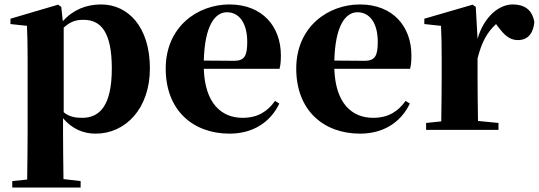

<svg xmlns="http://www.w3.org/2000/svg" viewBox="-20 -583 2421 862"><path d="M266 -459C299 -489 325 -494 355 -494C434 -494 482 -438 482 -275C482 -108 427 -54 349 -54C316 -54 291 -59 266 -79ZM255 -552 241 -562 27 -499V-475L101 -467C103 -419 104 -385 104 -320V7C104 68 103 144 102 223L35 230V259H342V230L265 221C264 143 263 67 263 7V-52C305 -3 355 17 410 17C542 17 653 -94 653 -276C653 -461 556 -563 434 -563C368 -563 309 -540 262 -488Z M895 -311C899 -466 944 -528 999 -528C1052 -528 1090 -482 1090 -395C1090 -333 1078 -310 1031 -310ZM1215 -130C1182 -84 1139 -54 1069 -54C975 -54 900 -118 895 -274H1235C1240 -293 1241 -310 1241 -335C1241 -462 1160 -563 1010 -563C867 -563 724 -463 724 -275C724 -88 846 17 1011 17C1113 17 1193 -32 1234 -118Z M1481 -311C1485 -466 1530 -528 1585 -528C1638 -528 1676 -482 1676 -395C1676 -333 1664 -310 1617 -310ZM1801 -130C1768 -84 1725 -54 1655 -54C1561 -54 1486 -118 1481 -274H1821C1826 -293 1827 -310 1827 -335C1827 -462 1746 -563 1596 -563C1453 -563 1310 -463 1310 -275C1310 -88 1432 17 1597 17C1699 17 1779 -32 1820 -118Z M2116 -552 2102 -562 1885 -499V-475L1960 -467C1962 -419 1963 -386 1963 -321V-238C1963 -182 1962 -96 1961 -38L1893 -31V0H2218V-31L2126 -40C2125 -99 2124 -183 2124 -238V-321C2143 -395 2167 -438 2207 -475L2216 -463C2243 -427 2267 -403 2305 -403C2355 -403 2375 -440 2379 -484C2369 -544 2329 -563 2282 -563C2222 -563 2154 -511 2124 -409Z"/></svg>

Font: Noto Serif CJK JP Black
Style: Regular
Weight: 900
Designer: Ryoko NISHIZUKA 西塚涼子 (kana & ideographs); Frank Grießhammer (Latin, Greek & Cyrillic); Wenlong ZHANG 张文龙 (bopomofo); San
Foundry: Adobe Systems Incorporated
Version: Version 1.001;PS 1.001;hotconv 16.6.54;makeotf.lib2.5.65590